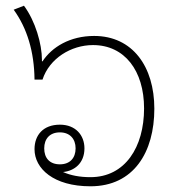

<svg xmlns="http://www.w3.org/2000/svg" viewBox="-20 -645 614 673"><path d="M297 8C449 8 521 -112 521 -264C521 -411 445 -519 310 -519C225 -519 162 -480 129 -430H127V-435C127 -491 104 -571 64 -625L28 -611C75 -546 100 -464 101 -366H129C153 -440 229 -487 306 -487C417 -487 485 -397 485 -265C485 -130 419 -24 297 -24C260 -24 228 -30 201 -42C241 -46 276 -73 276 -125C276 -171 245 -208 190 -208C132 -208 101 -172 101 -122C101 -54 168 8 297 8ZM190 -69C154 -69 135 -91 135 -125C135 -158 154 -181 190 -181C225 -181 245 -158 245 -125C245 -91 225 -69 190 -69Z"/></svg>

Font: Noto Sans Thai Looped ExtraLight
Style: Regular
Weight: 200
Designer: Sasikarn Vongin, Ben Mitchell
Foundry: The Fontpad Ltd
Version: Version 1.001